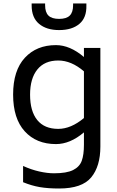

<svg xmlns="http://www.w3.org/2000/svg" viewBox="-20 -827 669 1098"><path d="M55 0ZM554 -553V11Q554 124 501.5 187.5Q449 251 318 251Q254 251 207.5 243Q161 235 112 215V122Q158 143 204 153.5Q250 164 289 164Q361 164 398 145.5Q435 127 447.5 92.5Q460 58 460 1V-70Q381 -3 300 -3Q188 -3 121.5 -76Q55 -149 55 -286Q55 -424 122 -496.5Q189 -569 300 -569Q380 -569 460 -501V-553ZM460 -152V-419Q388 -481 313 -481Q235 -481 193.5 -429.5Q152 -378 152 -286Q152 -191 193 -140.5Q234 -90 313 -90Q386 -90 460 -152ZM161 -796V-807H238V-797Q238 -757 257 -738Q276 -719 318 -719Q360 -719 379 -738Q398 -757 398 -797V-807H474V-796Q476 -726 434 -690.5Q392 -655 318 -655Q246 -655 203.5 -690.5Q161 -726 161 -796Z"/></svg>

Font: Biryani
Style: Regular
Weight: 400
Designer: Dan Reynolds and Mathieu Réguer
Foundry: Dan Reynolds and Mathieu Réguer
Version: Version 1.004; ttfautohint (v1.1) -l 5 -r 5 -G 72 -x 0 -D la